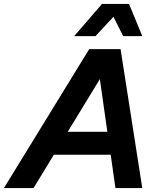

<svg xmlns="http://www.w3.org/2000/svg" viewBox="-69 -953 808 973"><path d="M585 -933 652 -770H555L506 -868L415 -770H307L448 -933ZM-49 0 383 -704H542L652 0H516L492 -169H204L101 0ZM274 -285H475L437 -552Z"/></svg>

Font: Prodigy Sans SemiBold
Style: Italic
Weight: 600
Italic angle: -13°
Designer: Wei Huang
Foundry: Wei Huang
Version: Version 1.003; ttfautohint (v1.8.3)